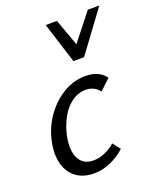

<svg xmlns="http://www.w3.org/2000/svg" viewBox="-134 -789 727 881"><g transform="rotate(-20 229.0 -349.0)"><path d="M173 9Q122 9 87.5 -16Q53 -41 40 -86.5Q27 -132 39 -192Q52 -257 88.5 -309.5Q125 -362 176.5 -393.5Q228 -425 286 -425Q318 -425 343 -414.5Q368 -404 384 -381L333 -333Q320 -349 303.5 -357Q287 -365 266 -365Q229 -365 197.5 -342Q166 -319 145 -280.5Q124 -242 114 -197Q100 -128 120.5 -88Q141 -48 190 -48Q220 -48 248 -60.5Q276 -73 297 -92L326 -55Q295 -27 255.5 -9Q216 9 173 9ZM259 -508 281 -554 402 -707H458L311 -508ZM259 -508 196 -707H251L306 -555L311 -508Z"/></g></svg>

Font: Ysabeau Infant Medium
Style: Italic
Weight: 500
Italic angle: -12°
Designer: Christian Thalmann (Catharsis Fonts)
Version: Version 2.001;gftools[0.9.30]; featfreeze: ss01,ss02,lnum